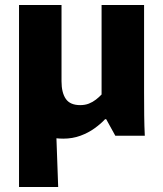

<svg xmlns="http://www.w3.org/2000/svg" viewBox="-20 -540 647 764"><path d="M232 11.7Q164.2 11.7 125.5 -18.8Q86.8 -49.3 71.3 -101Q55.7 -152.7 55.7 -215.5V-520H224.8V-216.7Q224.8 -171.3 241.9 -146.5Q259 -121.7 299.2 -121.7Q318.2 -121.7 333.6 -127.7Q349 -133.8 361.7 -143.7Q374.3 -153.5 384.2 -164V-520H553.3V-172.5Q553.3 -123.2 553.8 -80.2Q554.3 -37.2 556.2 0H438.8L402.5 -65.8H398.2Q381.7 -47.8 356.8 -29.8Q332 -11.7 300.3 0Q268.5 11.7 232 11.7ZM55.7 204V-263H194.8L211.5 204Z"/></svg>

Font: Murecho Thin
Style: Regular
Weight: 100
Designer: Neil Summerour
Foundry: Positype
Version: Version 1.010